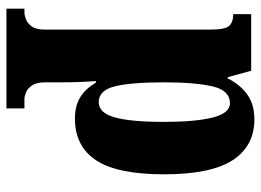

<svg xmlns="http://www.w3.org/2000/svg" viewBox="-127 -459 811 597"><g transform="rotate(90 278.5 -160.5)"><path d="M7 225V169H20Q27 169 39.5 164.5Q52 160 62 146.5Q72 133 72 106V-409Q72 -456 60 -468Q48 -480 27 -480H24V-536H200L220 -463H224Q241 -499 272 -522.5Q303 -546 351 -546Q434 -546 478 -478.5Q522 -411 522 -265Q522 -120 478.5 -54Q435 12 349 12Q308 12 281.5 -5Q255 -22 237 -53H232Q234 -29 235 -1.5Q236 26 236 58V104Q236 132 246 146Q256 160 268 164.5Q280 169 287 169H317V225ZM298 -62Q331 -62 345 -112Q359 -162 359 -264Q359 -362 345.5 -416Q332 -470 301 -470Q261 -470 248.5 -415.5Q236 -361 236 -266Q236 -162 248.5 -112Q261 -62 298 -62Z"/></g></svg>

Font: Noto Serif Bengali ExtraCondensed Black
Style: Regular
Weight: 900
Width: 2
Designer: Juan Bruce, Universal Thirst, Indian Type Foundry and the Monotype Design Team.
Foundry: Monotype Imaging Inc.
Version: Version 2.003; ttfautohint (v1.8.4.7-5d5b)